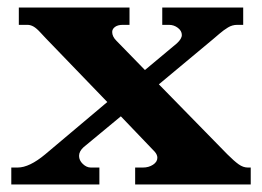

<svg xmlns="http://www.w3.org/2000/svg" viewBox="-20 -490 696 510"><path d="M646 -45V0H339V-45H360Q375 -45 386.5 -52.5Q398 -60 398 -71Q398 -79 391 -87L301 -181L202 -99Q190 -88 190 -76Q190 -64 200 -54.5Q210 -45 221 -45H244V0H10V-45H27Q58 -45 100 -80L265 -219L101 -389Q98 -392 87.5 -403.5Q77 -415 69 -419.5Q61 -424 53 -424H30V-470H324V-424H306Q293 -424 285.5 -418.5Q278 -413 278 -405Q278 -393 289 -382L365 -304L450 -375Q463 -387 463 -397Q463 -408 452.5 -416Q442 -424 429 -424H411V-470H626V-424H610Q597 -424 585.5 -417Q574 -410 563 -400.5Q552 -391 546 -386L402 -266L584 -80Q602 -62 614 -53.5Q626 -45 638 -45Z"/></svg>

Font: Taviraj ExtraBold
Style: Regular
Weight: 800
Designer: Katatrad Team
Foundry: CadsonDemak
Version: Version 1.001